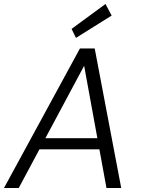

<svg xmlns="http://www.w3.org/2000/svg" viewBox="-31 -943 707 963"><path d="M-11 0 370 -700H444L577 0H503L391 -613L63 0ZM131 -194 161 -250H489L500 -194ZM350 -753 328 -798 498 -923 529 -865Z"/></svg>

Font: DM Sans 11pt Light
Style: Italic
Weight: 300
Italic angle: -10°
Version: Version 4.004;gftools[0.9.30]